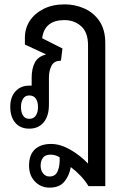

<svg xmlns="http://www.w3.org/2000/svg" viewBox="-20 -582 575 879"><path d="M207 277Q167 277 140 249Q113 221 113 176Q113 127 139.5 102Q166 77 214 77Q256 77 301.5 103Q347 129 383 167V-375Q383 -434 351.5 -462Q320 -490 275 -490Q184 -490 173 -407L266 -360L259 -304Q227 -304 215.5 -280.5Q204 -257 204 -227V-103Q204 -51 180 -22Q156 7 114 7Q73 7 50 -20Q27 -47 27 -93Q27 -138 51 -164Q75 -190 114 -190Q120 -190 125 -190V-227Q125 -268 139.5 -295.5Q154 -323 189 -332V-334L94 -378V-410Q94 -452 116 -486Q138 -520 179 -541Q220 -562 276 -562Q324 -562 366.5 -543Q409 -524 435.5 -485Q462 -446 462 -384V270H385Q370 245 348 222Q326 199 304 183Q298 220 275.5 248.5Q253 277 207 277ZM114 -38Q134 -38 144 -53Q154 -68 154 -92Q154 -116 144 -130.5Q134 -145 114 -145Q95 -145 85.5 -130Q76 -115 76 -92Q76 -68 85.5 -53Q95 -38 114 -38ZM207 226Q235 226 245 199.5Q255 173 253 138Q233 126 212 126Q187 126 176.5 140.5Q166 155 166 176Q166 197 177 211.5Q188 226 207 226Z"/></svg>

Font: Noto Sans Thai Looped Condensed
Style: Regular
Weight: 400
Width: 3
Designer: Sasikarn Vongin, Ben Mitchell
Foundry: The Fontpad Ltd
Version: Version 1.001; ttfautohint (v1.8.4.7-5d5b)